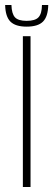

<svg xmlns="http://www.w3.org/2000/svg" viewBox="-32 -744 212 764"><path d="M59 0V-600H89.5V0ZM74 -638Q29.5 -638 9.5 -658Q-10.5 -678 -11.5 -724H13.5Q14.5 -689.5 27.5 -675.2Q40.5 -661 74 -661Q108 -661 121.2 -675.2Q134.5 -689.5 135 -724H160Q159 -678 139 -658Q119 -638 74 -638Z"/></svg>

Font: Big Shoulders Stencil Display Thin ExtraLight
Style: Regular
Weight: 250
Version: Version 2.001